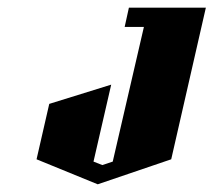

<svg xmlns="http://www.w3.org/2000/svg" viewBox="-20 -520 555 499"><path d="M315 -500H515L425 -106L234 -41L75 -106L108 -250L269 -300L223 -100L246 -91L273 -100L354 -450H304Z"/></svg>

Font: SOV_Meka
Style: Italic
Weight: 400
Italic angle: -13°
Version: Version 1.00